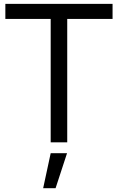

<svg xmlns="http://www.w3.org/2000/svg" viewBox="-20 -739 612 997"><path d="M7.8 -640.6V-718.8H564.5V-640.6H329.1V0H243.2V-640.6ZM204.1 238.3 243.2 56.6H328.1L268.6 238.3Z"/></svg>

Font: Inter Display V
Style: Regular
Weight: 400
Designer: Rasmus Andersson
Foundry: rsms
Version: Version 3.015;git-src